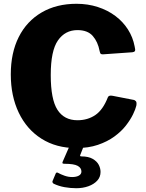

<svg xmlns="http://www.w3.org/2000/svg" viewBox="-20 -772 771 1014"><path d="M384 -752Q444 -752 496.5 -735Q549 -718 589.5 -687.5Q630 -657 656 -616Q682 -575 691 -527Q696 -508 692.5 -502.5Q689 -497 679 -496L523 -485Q513 -485 510.5 -489.5Q508 -494 506 -503Q497 -551 470 -582Q443 -613 389 -613Q324 -613 286 -558.5Q248 -504 248 -376Q248 -247 283.5 -192Q319 -137 389 -137Q443 -137 483.5 -164.5Q524 -192 550 -259Q555 -270 575 -266L688 -244Q692 -243 697.5 -237.5Q703 -232 700 -214Q696 -196 682.5 -168Q669 -140 645 -109Q621 -78 584 -51Q547 -24 497 -7Q447 10 383 10Q277 10 199 -39.5Q121 -89 79 -177Q37 -265 37 -379Q37 -493 79 -576.5Q121 -660 199.5 -706Q278 -752 384 -752ZM511 136Q511 163 493.5 182Q476 201 447 211.5Q418 222 383 222Q352 222 321 216.5Q290 211 263 198Q254 191 258 183L274 145Q277 137 285 140Q301 149 321 156Q341 163 361 163Q383 163 396.5 155.5Q410 148 410 134Q410 115 390.5 104Q371 93 321 93Q314 93 311 91Q308 89 311 82L349 -5H424L404 46Q400 54 410 54Q447 54 469.5 67Q492 80 501.5 98.5Q511 117 511 136Z"/></svg>

Font: Libre Franklin ExtraBold
Style: Regular
Weight: 800
Designer: Pablo Impallari, Rodrigo Fuenzalida, Nhung Nguyen
Foundry: Impallari Type
Version: Version 3.000